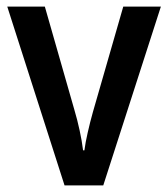

<svg xmlns="http://www.w3.org/2000/svg" viewBox="-20 -561 509 581"><path d="M175.3 0 2 -541H115.7L205.1 -228.5Q213.9 -199.2 220.9 -166.7Q228 -134.3 231.4 -106H235.4Q238.3 -128.9 245.4 -159.9Q252.4 -190.9 261.2 -222.2L353 -541H466.8L292.5 0Z"/></svg>

Font: Open Sans SemiCondensed SemiBold
Style: Regular
Weight: 600
Width: 4
Designer: Monotype Design Team
Foundry: Monotype Imaging Inc.
Version: Version 3.000